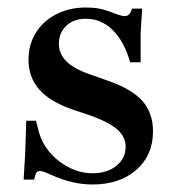

<svg xmlns="http://www.w3.org/2000/svg" viewBox="-20 -479 461 512"><path d="M226 13Q174 13 118 -12Q105 -18 98 -20.5Q91 -23 86 -23Q80 -23 77 -18.5Q74 -14 71 0H43L47 -66L50 -157H76L82 -134Q89 -102 110.5 -75.5Q132 -49 163 -33Q194 -17 227 -17Q266 -17 290.5 -37Q315 -57 315 -88Q315 -114 293 -133.5Q271 -153 221 -171L173 -187Q113 -208 84.5 -240.5Q56 -273 56 -320Q56 -360 75.5 -391.5Q95 -423 130 -441Q165 -459 209 -459Q228 -459 244.5 -456Q261 -453 286 -443Q305 -436 313 -436Q326 -436 332 -456H359L355 -390V-313H327Q311 -369 280.5 -399Q250 -429 209 -429Q177 -429 157 -410.5Q137 -392 137 -362Q137 -336 156.5 -316Q176 -296 219 -281L267 -264Q331 -242 359.5 -210Q388 -178 388 -129Q388 -65 343.5 -26Q299 13 226 13Z"/></svg>

Font: Baskervville SemiBold
Style: Regular
Weight: 600
Version: Version 1.100